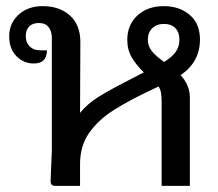

<svg xmlns="http://www.w3.org/2000/svg" viewBox="-20 -606 711 626"><path d="M569 -361Q599 -328 599 -288V0H507V-271Q507 -291 505 -303Q503 -315 497 -324Q406 -282 353 -248.5Q300 -215 270.5 -172.5Q241 -130 241 -72V0H160Q145 0 145 -15L146 -42Q149 -105 149 -116V-483Q149 -504 138.5 -517.5Q128 -531 107 -531Q86 -531 75 -519.5Q64 -508 64 -488Q64 -467 77 -454.5Q90 -442 110 -442H133Q133 -399 90 -399Q57 -399 33.5 -423Q10 -447 10 -488Q10 -530 40.5 -558Q71 -586 119 -586Q174 -586 208 -555.5Q242 -525 242 -469L241 -238Q265 -268 304 -292Q343 -316 422 -356Q429 -360 436 -363.5Q443 -367 449 -370Q424 -394 409.5 -419Q395 -444 395 -476Q395 -525 428 -555.5Q461 -586 514 -586Q565 -586 598.5 -557.5Q632 -529 632 -477Q632 -404 569 -361ZM462 -477Q462 -456 474.5 -440Q487 -424 515 -404Q541 -420 553 -437Q565 -454 565 -477Q565 -500 552 -514Q539 -528 514 -528Q491 -528 476.5 -514Q462 -500 462 -477Z"/></svg>

Font: Krub Medium
Style: Regular
Weight: 500
Designer: Ekaluck Peanpanawate
Foundry: Cadson Demak Co.,Ltd.
Version: Version 1.000; ttfautohint (v1.6)